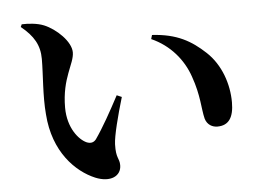

<svg xmlns="http://www.w3.org/2000/svg" viewBox="-50 -760 1099 812"><g transform="rotate(-5 500.0 -354.0)"><path d="M139 -308C150 -147 242 -57 323 -23C386 3 433 -20 433 -66C433 -97 417 -95 419 -156C420 -191 442 -276 465 -353L444 -362C409 -296 373 -231 340 -184C329 -170 315 -169 300 -175C268 -189 222 -242 222 -329C222 -455 275 -510 275 -559C275 -605 215 -662 164 -683C135 -695 96 -697 70 -696L65 -685C118 -642 142 -601 142 -543C142 -475 132 -387 139 -308ZM768 -413C798 -329 795 -274 806 -231C814 -204 836 -193 857 -193C906 -193 927 -227 927 -290C927 -367 899 -451 839 -507C780 -562 720 -597 615 -603L610 -586C689 -551 743 -486 768 -413Z"/></g></svg>

Font: Source Han Serif
Style: Bold
Weight: 700
Designer: Ryoko NISHIZUKA 西塚涼子 (kana & ideographs); Frank Grießhammer (Latin, Greek & Cyrillic); Wenlong ZHANG 张文龙 (bopomofo); San
Foundry: Adobe Systems Incorporated
Version: Version 1.001;PS 1.001;hotconv 16.6.54;makeotf.lib2.5.65590